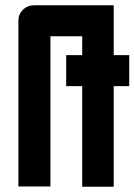

<svg xmlns="http://www.w3.org/2000/svg" viewBox="-20 -710 512 731"><path d="M232 -500H293V-572H172V0H50V-632Q50 -656 67.5 -673Q85 -690 111 -690H413V-500H472V-382H413V1H293V-382H232Z"/></svg>

Font: Tschichold
Style: Bold
Weight: 700
Designer: Peter Wiegel
Foundry: Peter Wiegel
Version: Version 1.000; ttfautohint (v1.3)